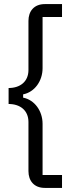

<svg xmlns="http://www.w3.org/2000/svg" viewBox="-20 -780 383 938"><path d="M283 138V75H188V-175C188 -238 149 -292 93 -303V-319C149 -330 188 -384 188 -447V-697H283V-760H199C146 -760 119 -725 119 -678V-438C119 -381 78 -350 22 -350V-272C78 -272 119 -241 119 -184V56C119 103 146 138 199 138Z"/></svg>

Font: IBMKR
Style: Regular
Weight: 400
Designer: Mike Abbink; Paul van der Laan; Pieter van Rosmalen; Wujin Sim; Chorong Kim; Dohee Lee;
Foundry: Sandoll Inc.
Version: Version 1.002